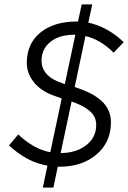

<svg xmlns="http://www.w3.org/2000/svg" viewBox="-20 -779 583 874"><path d="M175 75 196 -25Q148 -33 104.5 -56.5Q61 -80 21 -117L63 -167Q98 -134 134.5 -113.5Q171 -93 209 -86L261 -331L216 -347Q163 -368 132.5 -407Q102 -446 102 -493Q102 -580 163.5 -630.5Q225 -681 329 -681H335L352 -759H400L382 -676Q425 -667 466.5 -644Q508 -621 543 -587L497 -539Q469 -568 436 -587.5Q403 -607 369 -615L320 -383L356 -370Q422 -344 453.5 -308Q485 -272 485 -222Q485 -132 419.5 -76Q354 -20 250 -20H243L223 75ZM243 -408 275 -396 323 -621H319Q250 -621 209.5 -588.5Q169 -556 169 -502Q169 -471 188 -447Q207 -423 243 -408ZM327 -309 306 -317 256 -82Q328 -83 373 -118.5Q418 -154 418 -210Q418 -243 396 -266.5Q374 -290 327 -309Z"/></svg>

Font: Red Hat Text
Style: Italic
Weight: 400
Italic angle: -12°
Designer: Pentagram / MCKL
Foundry: Pentagram / MCKL
Version: Version 1.005; Red Hat Text Italic